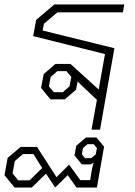

<svg xmlns="http://www.w3.org/2000/svg" viewBox="-73 -578 600 856"><path d="M359 -133 293 -195 273 -215 266 -178 216 -135H152L110 -186L122 -248L174 -293H241L367 -179L395 -337L75 -417L88 -489L169 -558H481L475 -523H183L123 -472L117 -442L437 -363L373 0H335ZM207 -167 237 -193 245 -235 223 -261H183L153 -235L145 -193L167 -167ZM-53 203 -39 126 19 77H92L179 212L235 156L285 225H329L336 181L344 147L332 155H292L259 115L267 72L310 35H357L391 76L359 258H268L229 203L173 258L132 196L69 258H-8ZM334 127 354 110 359 82 345 65H317L297 82L292 110L306 127ZM59 226 115 171 76 109H29L-7 140L-17 195L8 226Z"/></svg>

Font: Chakra Petch ExtraLight
Style: Italic
Weight: 275
Italic angle: -10°
Designer: Katatrad Aksorn Co.,Ltd.
Foundry: Cadson Demak Co.,Ltd.
Version: Version 1.000; ttfautohint (v1.6)